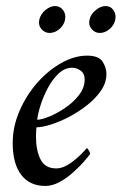

<svg xmlns="http://www.w3.org/2000/svg" viewBox="-20 -609 402 635"><path d="M268 -425Q306 -425 319 -405.5Q332 -386 332 -364Q332 -336 314.5 -310Q297 -284 268.5 -261.5Q240 -239 208.5 -222.5Q177 -206 148 -197Q119 -188 101 -188Q100 -186 99.5 -173.5Q99 -161 99 -157Q99 -112 114 -82Q129 -52 166 -52Q183 -52 200 -61.5Q217 -71 232 -84Q247 -97 256.5 -107.5Q266 -118 267 -119Q269 -119 273.5 -112Q278 -105 278 -100Q273 -92 258 -75Q243 -58 222 -39Q201 -20 177 -7Q153 6 130 6Q78 6 50 -31Q22 -68 22 -136Q22 -190 44.5 -242Q67 -294 103 -335Q139 -376 182.5 -400.5Q226 -425 268 -425ZM103 -213Q117 -213 143 -223.5Q169 -234 196 -252.5Q223 -271 241.5 -295Q260 -319 260 -346Q260 -366 246.5 -375.5Q233 -385 219 -385Q194 -385 173.5 -365.5Q153 -346 138 -317.5Q123 -289 114 -260.5Q105 -232 103 -213ZM329 -589Q346 -589 355.5 -575Q365 -561 361 -543Q357 -525 342 -512.5Q327 -500 310 -500Q294 -500 283 -513Q272 -526 276 -544Q280 -562 296.5 -575.5Q313 -589 329 -589ZM162 -589Q179 -589 189 -575Q199 -561 195 -543Q191 -525 176 -512.5Q161 -500 144 -500Q128 -500 117 -513Q106 -526 110 -544Q114 -562 130 -575.5Q146 -589 162 -589Z"/></svg>

Font: Amiri
Style: Italic
Weight: 400
Italic angle: 10°
Designer: Khaled Hosny
Version: Version 0.113